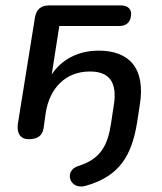

<svg xmlns="http://www.w3.org/2000/svg" viewBox="-20 -507 600 709"><path d="M297 179C421 144 466 68 486 -53L496 -118C519 -257 455 -320 345 -320C269 -320 208 -288 171 -232L199 -411H420C448 -411 462 -426 464 -451C466 -471 455 -487 426 -487H161C131 -487 114 -472 109 -442L46 -50C41 -14 56 7 86 7C117 7 136 -4 141 -34L149 -91C163 -180 221 -243 312 -243C385 -243 414 -202 400 -117L390 -51C378 28 353 80 269 106C214 123 237 197 297 179Z"/></svg>

Font: SN Pro Medium
Style: Italic
Weight: 400
Italic angle: -9°
Designer: Tobias Whetton
Foundry: Supernotes
Version: Version 1.001;Glyphs 3.2 (3249)